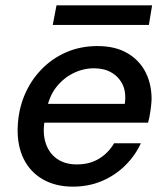

<svg xmlns="http://www.w3.org/2000/svg" viewBox="-20 -685 621 717"><path d="M252 12Q188 12 140.5 -15Q93 -42 68.5 -91.5Q44 -141 46 -208Q48 -272 70.5 -327Q93 -382 133 -424Q173 -466 226.5 -489.5Q280 -513 344 -513Q411 -513 456.5 -486Q502 -459 524.5 -413.5Q547 -368 546 -311Q545 -292 541.5 -268.5Q538 -245 533 -227H121L133 -297H446Q452 -340 438 -369Q424 -398 396.5 -414Q369 -430 331 -430Q291 -430 253.5 -411.5Q216 -393 189 -358Q162 -323 153 -269L148 -241Q138 -191 150 -152.5Q162 -114 192 -92.5Q222 -71 267 -71Q315 -71 350 -92.5Q385 -114 406 -150H506Q485 -104 447.5 -67Q410 -30 360.5 -9Q311 12 252 12ZM177 -592 191 -665H548L536 -592Z"/></svg>

Font: DM Sans 18pt Medium
Style: Italic
Weight: 500
Italic angle: -10°
Designer: Colophon Foundry, Jonny Pinhorn
Foundry: Colophon Foundry
Version: Version 4.004;gftools[0.9.30]